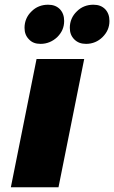

<svg xmlns="http://www.w3.org/2000/svg" viewBox="-20 -794 484 814"><path d="M337 -544H135L26 0H228ZM234 -755C221 -768 205 -774 184 -774C157 -774 133 -765 114 -746C94 -727 84 -703 84 -676C84 -656 90 -640 103 -627C115 -614 131 -608 152 -608C179 -608 203 -618 223 -637C242 -656 252 -678 252 -705C252 -726 246 -742 234 -755ZM426 -755C413 -768 397 -774 376 -774C349 -774 325 -765 306 -746C286 -727 276 -703 276 -676C276 -656 282 -640 295 -627C308 -614 324 -608 345 -608C372 -608 396 -618 415 -637C434 -656 444 -678 444 -705C444 -726 438 -742 426 -755Z"/></svg>

Font: Argentum Sans ExtraBold
Style: Italic
Weight: 800
Italic angle: -11.3°
Designer: Julieta Ulanovsky
Foundry: Julieta Ulanovsky
Version: Version 5.001;February 15, 2019;FontCreator 11.5.0.2425 64-b